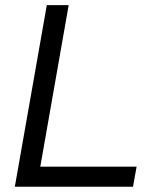

<svg xmlns="http://www.w3.org/2000/svg" viewBox="-20 -713 626 733"><path d="M36.6 0 158.7 -693.4H242.2L133.8 -76.7H501.5L487.8 0Z"/></svg>

Font: CaskaydiaCove NFP SemiLight
Style: Italic
Weight: 350
Italic angle: -10°
Designer: Aaron Bell
Foundry: Saja Typeworks
Version: Version 2111.001; VTT 6.35;Nerd Fonts 3.1.1